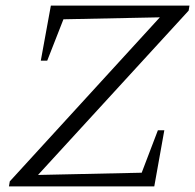

<svg xmlns="http://www.w3.org/2000/svg" viewBox="-20 -667 698 687"><path d="M655 -629 116 -41 487 -49 545 -201H568L532 0H12L15 -18L552 -605L207 -598L149 -450H126L162 -647H658Z"/></svg>

Font: Piazzolla Light
Style: Italic
Weight: 300
Italic angle: -11.3°
Designer: Juan Pablo del Peral
Foundry: Huerta Tipografica
Version: Version 1.330